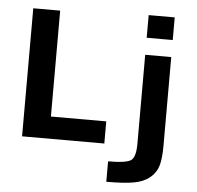

<svg xmlns="http://www.w3.org/2000/svg" viewBox="-62 -814 1124 1097"><g transform="rotate(5 500.0 -266.0)"><path d="M240.2 -732.4V-125H557.6V2H85.9V-732.4ZM587.9 218.8V101.6Q694.3 101.6 720.2 81.5Q746.1 61.5 746.1 -13.7V-523.4H895.5V-13.7Q895.5 56.6 883.8 98.6Q872.1 140.6 836.4 169.9Q800.8 199.2 744.1 209Q687.5 218.8 587.9 218.8ZM746.1 -621.1V-751H895.5V-621.1Z"/></g></svg>

Font: GenEi Gothic M Regular
Style: Bold
Weight: 700
Designer: o_tamon (Modified); [Source Han Sans]
Ryoko NISHIZUKA  (kana & ideographs); Paul D. Hunt (Latin, Greek & Cyrillic); Wenl
Version: Version 1.1a;Original Version 1.004